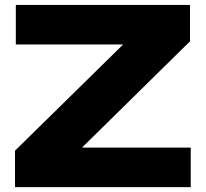

<svg xmlns="http://www.w3.org/2000/svg" viewBox="-20 -771 848 791"><path d="M41.8 0V-150.2L532.8 -632.4L683.2 -587.8H45.2V-750.6H762.8V-600.8L272 -117.8L143.2 -162.8H765.8V0Z"/></svg>

Font: Unbounded
Style: Regular
Weight: 400
Designer: Luke Prowse, Jean-Baptiste Morizot, Fátima Lázaro, Florian Runge
Foundry: NaN
Version: Version 1.701;gftools[0.9.28.dev5+ged2979d]